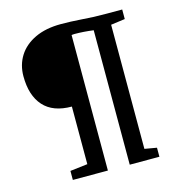

<svg xmlns="http://www.w3.org/2000/svg" viewBox="-120 -940 969 1044"><g transform="rotate(-15 364.5 -417.5)"><path d="M259.3 -62.5V-386.7Q153.8 -386.7 100.6 -446Q47.4 -505.4 47.4 -613.8Q47.4 -677.7 78.9 -727.8Q110.4 -777.8 171.1 -806.6Q231.9 -835.4 316.9 -835.4Q371.1 -835.4 430.7 -831.1Q471.7 -828.1 500.5 -826.9Q529.3 -825.7 573.7 -825.7H660.2V-772L580.6 -761.2V-62.5L648.4 -50.8V0H481.4V-756.8Q425.3 -764.2 377 -764.2Q364.7 -764.2 358.4 -762.7V0H161.1V-50.8Z"/></g></svg>

Font: Merriweather
Style: Regular
Weight: 400
Designer: Eben Sorkin
Foundry: Eben Sorkin
Version: Version 1.584; ttfautohint (v1.6)